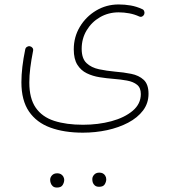

<svg xmlns="http://www.w3.org/2000/svg" viewBox="-20 -365 750 854"><path d="M75.2 1Q75.2 -63.5 92.3 -145.5Q93.8 -152.8 100.1 -156.7Q106.4 -160.6 113.3 -159.2Q120.1 -157.7 124.5 -152.1Q128.9 -146.5 127 -138.2Q119.1 -98.1 114.7 -63.2Q110.4 -28.3 110.4 2Q110.4 72.8 138.9 114Q167.5 155.3 221.2 172.6Q274.9 189.9 349.1 189.9Q417 189.9 475.6 174.1Q534.2 158.2 570.3 127.7Q606.4 97.2 606.4 53.2Q606.4 25.4 589.6 12Q572.8 -1.5 545.2 -6.6Q517.6 -11.7 484.9 -14.2Q454.1 -16.6 423.1 -21.5Q392.1 -26.4 366 -39.1Q339.8 -51.8 324 -77.1Q308.1 -102.5 308.1 -145.5Q308.1 -200.7 335.2 -245.8Q362.3 -291 407.7 -318.1Q453.1 -345.2 507.8 -345.2Q535.2 -345.2 561.5 -340.6Q587.9 -335.9 611.8 -324.7Q618.7 -322.3 621.3 -315.4Q624 -308.6 621.6 -301.8Q619.1 -295.4 613 -292Q606.9 -288.6 599.6 -291.5Q578.6 -301.3 554.9 -305.7Q531.2 -310.1 507.8 -310.1Q462.4 -310.1 425 -288.6Q387.7 -267.1 365.5 -230.2Q343.3 -193.4 343.3 -147.9Q343.3 -104.5 365 -84.2Q386.7 -64 420.7 -56.9Q454.6 -49.8 491.7 -46.4Q529.3 -43.5 563.5 -36.6Q597.7 -29.8 619.1 -10Q640.6 9.8 640.6 52.2Q640.6 94.2 616.2 126.5Q591.8 158.7 550 180.7Q508.3 202.6 456.3 213.9Q404.3 225.1 348.6 225.1Q265.6 225.1 204.1 202.6Q142.6 180.2 108.9 130.9Q75.2 81.5 75.2 1ZM390.6 431.6Q390.6 420.9 398.9 411.9Q407.2 402.8 421.9 402.8Q439.5 402.8 447.8 416Q452.6 423.3 452.6 432.6Q452.6 443.4 446 454.6Q439.5 465.8 420.9 465.8Q408.7 465.8 401.9 460Q395 454.1 392.6 446.3Q390.6 440.4 390.6 431.6ZM203.1 434.6Q203.1 423.8 211.4 414.8Q219.7 405.8 234.9 405.8Q251.5 405.8 260.7 418.9Q262.7 422.4 264.2 426.5Q265.6 430.7 265.6 435.5Q265.6 446.3 258.8 457.8Q252 469.2 233.4 469.2Q221.2 469.2 214.6 463.1Q208 457 205.6 449.2Q203.1 441.9 203.1 434.6Z"/></svg>

Font: Mikhak-DS1-FD ExtraLight
Style: Regular
Weight: 200
Designer: Amin Abedi
Version: Version 3.2